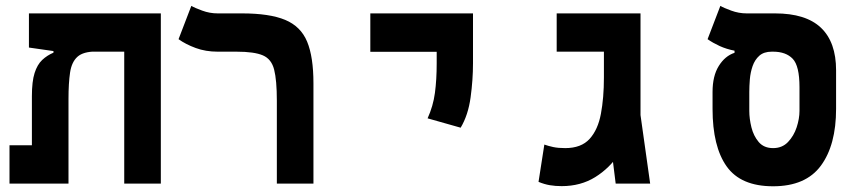

<svg xmlns="http://www.w3.org/2000/svg" viewBox="-20 -632 2970 661"><path d="M533.7 0H407.7V-585.9H533.7ZM164.1 -450.7V-485.8L310.5 -454.6Q266.6 -454.6 246.6 -436.5Q226.6 -418.5 221.2 -382.1Q215.8 -345.7 215.8 -291.5V0H89.8V-300.8Q89.8 -351.6 99.1 -380.6Q108.4 -409.7 125.2 -425.5Q142.1 -441.4 164.1 -450.7ZM533.2 -585.9V-454.1H178.7L79.6 -468.3V-585.9ZM180.7 -131.8V0H12.7V-131.8Z M1059.1 -345.2V0H933.1V-285.2Q933.1 -356 923.8 -392.3Q914.6 -428.7 885 -441.4Q855.5 -454.1 794.4 -454.1H729.5Q688 -454.1 653.6 -466.8Q619.1 -479.5 594.7 -497.1L638.7 -611.8Q649.9 -605 676 -595.5Q702.1 -585.9 729 -585.9H812.5Q908.2 -585.9 961.9 -563.5Q1015.6 -541 1037.4 -488.5Q1059.1 -436 1059.1 -345.2Z M1565.9 -192.4 1452.1 -224.6Q1471.2 -266.6 1477.3 -312Q1483.4 -357.4 1483.4 -414.1V-585.9H1608.4V-414.1Q1608.4 -357.4 1600.1 -296.6Q1591.8 -235.8 1565.9 -192.4ZM1254.9 -453.6V-585.9H1608.4V-453.6Z M1913.6 8.8Q1892.1 8.8 1873 5.6Q1854 2.4 1834 -5.9L1854 -134.3Q1867.7 -129.4 1884.8 -125.7Q1901.9 -122.1 1925.8 -122.1Q1981 -122.1 2009.8 -153.8Q2038.6 -185.5 2048.8 -240.5Q2059.1 -295.4 2059.1 -365.2V-392.1H2183.1V-352.5Q2183.1 -286.1 2165.5 -221.7Q2147.9 -157.2 2113.5 -105.2Q2079.1 -53.2 2029.1 -22.2Q1979 8.8 1913.6 8.8ZM2099.6 0 2059.1 -325.2V-585.9H2185.1V-235.8L2218.3 0ZM1896.5 -454.1V-585.9H2165V-454.1Z M2641.6 9.3Q2530.3 9.3 2481.7 -59.1Q2433.1 -127.4 2433.1 -257.3V-315.4Q2433.1 -370.6 2454.6 -405Q2476.1 -439.5 2508.8 -450.2V-457.5Q2481 -462.9 2457.5 -473.6Q2434.1 -484.4 2416 -497.1L2460 -611.8Q2471.2 -605 2497.3 -595.5Q2523.4 -585.9 2550.3 -585.9H2647.9Q2754.4 -585.9 2806.4 -536.4Q2858.4 -486.8 2858.4 -390.1V-257.3Q2858.4 -132.8 2806.2 -61.8Q2753.9 9.3 2641.6 9.3ZM2641.6 -122.1Q2672.9 -122.1 2692.9 -143.1Q2712.9 -164.1 2722.7 -193.8Q2732.4 -223.6 2732.4 -250V-332Q2732.4 -405.3 2709 -429.7Q2685.5 -454.1 2641.6 -454.1H2636.7Q2609.9 -454.1 2594.2 -440.2Q2578.6 -426.3 2571 -404.5Q2563.5 -382.8 2561.5 -358.9Q2559.6 -335 2559.6 -315.4V-250Q2559.6 -223.6 2566.9 -193.8Q2574.2 -164.1 2592 -143.1Q2609.9 -122.1 2641.6 -122.1Z"/></svg>

Font: Cascadia Code
Style: Regular
Weight: 400
Monospace: yes
Designer: Aaron Bell
Foundry: Saja Typeworks
Version: Version 2106.017